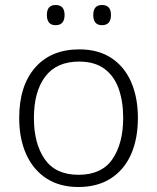

<svg xmlns="http://www.w3.org/2000/svg" viewBox="-20 -740 630 770"><path d="M533 -267Q533 -183 505.5 -121Q478 -59 424.5 -24.5Q371 10 294 10Q220 10 167 -24Q114 -58 85.5 -120.5Q57 -183 57 -267Q57 -396 121 -469Q185 -542 298 -542Q374 -542 426.5 -507.5Q479 -473 506 -411Q533 -349 533 -267ZM116 -267Q116 -164 159.5 -101.5Q203 -39 295 -39Q388 -39 431 -102Q474 -165 474 -267Q474 -333 456 -384Q438 -435 399 -464Q360 -493 297 -493Q207 -493 161.5 -433Q116 -373 116 -267ZM168 -680Q168 -720 203 -720Q239 -720 239 -680Q239 -639 203 -639Q168 -639 168 -680ZM354 -680Q354 -720 389 -720Q425 -720 425 -680Q425 -639 389 -639Q354 -639 354 -680Z"/></svg>

Font: Noto Sans Thai Looped Light
Style: Regular
Weight: 300
Designer: Sasikarn Vongin, Ben Mitchell
Foundry: The Fontpad Ltd
Version: Version 1.001; ttfautohint (v1.8.4.7-5d5b)